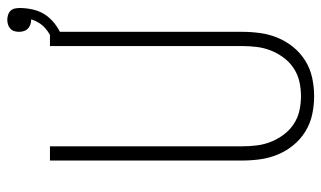

<svg xmlns="http://www.w3.org/2000/svg" viewBox="-202 -694 903 540"><g transform="rotate(-90 250.0 -423.5)"><path d="M250 8Q224 8 198.5 2.5Q173 -3 151 -16.5Q129 -30 112.5 -50Q96 -70 86 -94Q76 -118 72.5 -143.5Q69 -169 69 -195V-735H109V-195Q109 -174 111.5 -153.5Q114 -133 121.5 -114Q129 -95 141.5 -78Q154 -61 171.5 -49.5Q189 -38 209 -33.5Q229 -29 250 -29Q271 -29 291 -33.5Q311 -38 328.5 -49.5Q346 -61 358.5 -78Q371 -95 378.5 -114Q386 -133 388.5 -153.5Q391 -174 391 -195V-735H431V-195Q431 -169 427.5 -143.5Q424 -118 414 -94Q404 -70 387.5 -50Q371 -30 349 -16.5Q327 -3 301.5 2.5Q276 8 250 8ZM411 -698 401 -726Q412 -729 422.5 -735Q433 -741 441.5 -748.5Q450 -756 456.5 -766.5Q463 -777 466 -788H464Q457 -788 450.5 -790.5Q444 -793 439.5 -797.5Q435 -802 433 -808.5Q431 -815 431 -822Q431 -829 433 -835.5Q435 -842 440 -846.5Q445 -851 451.5 -853Q458 -855 465 -855Q471 -855 478 -853Q485 -851 490 -846Q495 -841 496.5 -834Q498 -827 498 -820Q498 -800 493 -780Q488 -760 476 -744Q464 -728 447 -716.5Q430 -705 411 -698Z"/></g></svg>

Font: Iosevka Extralight
Style: Regular
Weight: 200
Monospace: yes
Designer: Belleve Invis
Foundry: Belleve Invis
Version: Version 32.0.1; ttfautohint (v1.8.4)